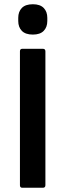

<svg xmlns="http://www.w3.org/2000/svg" viewBox="-20 -885 307 905"><path d="M85 0Q74 0 74 -12V-643Q74 -655 85 -655H182Q194 -655 194 -643V-12Q194 0 182 0ZM135 -722Q100 -722 83 -739.5Q66 -757 66 -786V-801Q66 -830 83 -847.5Q100 -865 135 -865Q169 -865 186 -847.5Q203 -830 203 -801V-786Q203 -757 186 -739.5Q169 -722 135 -722Z"/></svg>

Font: Sofia Sans
Style: Bold
Weight: 700
Designer: Botio Nikoltchev, Ani Petrova
Foundry: lettersoup
Version: Version 4.100; ttfautohint (v1.8.4.7-5d5b)